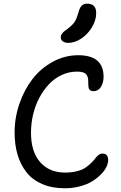

<svg xmlns="http://www.w3.org/2000/svg" viewBox="-20 -1010 653 1040"><path d="M350.1 -777.8Q331.1 -777.8 320.1 -786.1Q309.1 -794.4 309.1 -808.1Q309.1 -817.9 315.2 -826.4Q321.3 -835 326.9 -839.6Q332.5 -844.2 351.1 -857.9Q375.5 -877 385.7 -893.8Q396 -910.6 404.8 -941.9Q411.6 -968.8 422.9 -979.5Q434.1 -990.2 451.2 -990.2Q501 -990.2 501 -939.9Q501 -899.9 477.8 -861.8Q454.6 -823.7 419.7 -800.8Q384.8 -777.8 350.1 -777.8ZM331.1 9.8Q261.2 9.8 208.3 -13.2Q155.3 -36.1 123 -77.4Q90.8 -118.7 75 -172.6Q59.1 -226.6 59.1 -292Q59.1 -372.6 85.4 -448.7Q111.8 -524.9 156.7 -582.8Q201.7 -640.6 266.6 -675.8Q331.5 -710.9 403.8 -710.9Q541 -710.9 541 -594.2Q541 -562 526.6 -539.1Q512.2 -516.1 485.8 -516.1Q477.5 -516.1 472.2 -519Q466.8 -522 463.9 -525.6Q460.9 -529.3 459.7 -537.4Q458.5 -545.4 458.3 -550.5Q458 -555.7 458 -566.4Q458 -569.8 458 -571.8Q458 -595.2 445.8 -608.6Q433.6 -622.1 397 -622.1Q353.5 -622.1 314.2 -603.8Q274.9 -585.4 245.1 -553.7Q215.3 -522 193.1 -480.2Q170.9 -438.5 159.4 -389.9Q147.9 -341.3 147.9 -291Q147.9 -188 197.5 -131.6Q247.1 -75.2 333 -75.2Q369.1 -75.2 397.7 -82.8Q426.3 -90.3 442.9 -101.8Q459.5 -113.3 473.4 -126.7Q487.3 -140.1 495.6 -151.6Q503.9 -163.1 513.9 -170.7Q523.9 -178.2 534.2 -178.2Q565.9 -178.2 565.9 -143.1Q565.9 -126.5 556.6 -106.4Q547.4 -86.4 527.3 -65.9Q507.3 -45.4 480.5 -28.6Q453.6 -11.7 414.3 -1Q375 9.8 331.1 9.8Z"/></svg>

Font: Shantell Sans Normal
Style: Regular
Weight: 400
Designer: Stephen Nixon, Anya Danilova, Shantell Martin
Foundry: Arrow Type
Version: Version 1.006;[559af2be0]